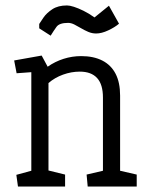

<svg xmlns="http://www.w3.org/2000/svg" viewBox="-20 -685 545 705"><path d="M46 0 40 -43 95 -58V-420L41 -416L32 -463L133 -481L155 -440Q182 -459 213.5 -469Q245 -479 278 -479Q324 -479 356 -462.5Q388 -446 404.5 -414Q421 -382 421 -334V-58L482 -44V0H302L298 -44L358 -58V-327Q358 -375 336.5 -398.5Q315 -422 273 -422Q242 -422 211.5 -411Q181 -400 158 -380V-59L219 -44V0ZM166 -554 124 -581V-597Q129 -605 140 -621Q151 -637 172 -651Q193 -665 226 -665Q236 -665 251.5 -660Q267 -655 286.5 -645.5Q306 -636 327 -621L380 -664L417 -598Q402 -585 377.5 -573.5Q353 -562 333 -562Q318 -562 304 -568Q290 -574 277.5 -581.5Q265 -589 253 -595Q241 -601 230 -601Q198 -601 187.5 -586.5Q177 -572 166 -554Z"/></svg>

Font: Kreon Light
Style: Regular
Weight: 300
Designer: Julia Petretta
Foundry: Julia Petretta and Eli Heuer
Version: Version 2.002